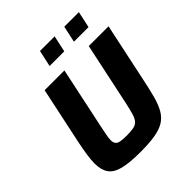

<svg xmlns="http://www.w3.org/2000/svg" viewBox="-236 -1035 1198 1198"><g transform="rotate(-45 362.5 -436.5)"><path d="M310.9 8Q214.8 8 159.7 -6.2Q104.6 -20.4 81.4 -54Q58.2 -87.6 58.2 -145Q58.2 -176.3 64.5 -217.7Q70.8 -259.2 81.2 -310.3L161.4 -688H335.9L248.4 -275.2Q241.4 -240 236.8 -216.2Q232.2 -192.4 232.2 -176Q232.2 -154.9 241 -143.8Q249.7 -132.7 270 -129Q290.2 -125.2 324.5 -125.2Q363.2 -125.2 385.8 -130.2Q408.4 -135.2 421.6 -150.4Q434.8 -165.7 443.7 -195.7Q452.5 -225.7 463.2 -275.2L550.8 -688H725.3L645.2 -310.3Q629.3 -232.6 614.5 -177.5Q599.8 -122.3 579 -86.2Q558.2 -50 525 -29.5Q491.8 -9 440.3 -0.5Q388.8 8 310.9 8ZM504.6 -772.7 528.2 -881.4H657.1L633.5 -772.7ZM290.2 -772.7 313.8 -881.4H443.1L419.5 -772.7Z"/></g></svg>

Font: Saira Thin
Style: Italic
Weight: 100
Italic angle: -12°
Designer: Hector Gatti with collaboration of the Omnibus-Type team
Foundry: Omnibus-Type
Version: Version 1.101